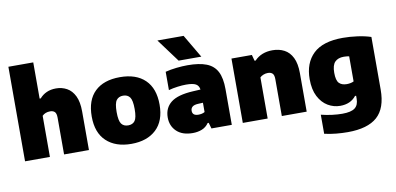

<svg xmlns="http://www.w3.org/2000/svg" viewBox="-89 -1097 3329 1616"><g transform="rotate(-10 1575.0 -289.0)"><path d="M48.5 0V-808H261V-498.5H270.5Q295.5 -527.5 330.5 -543.2Q365.5 -559 411 -559Q461.5 -559 503.2 -536Q545 -513 569.8 -462.5Q594.5 -412 594.5 -329V0H382V-313.5Q382 -350.5 368 -364Q354 -377.5 329 -377.5Q287 -377.5 261 -351.5V0Z M956.5 11Q822 11 744.2 -61.8Q666.5 -134.5 666.5 -273Q666.5 -413.5 742.2 -486.2Q818 -559 956.5 -559Q1095.5 -559 1171 -485.5Q1246.5 -412 1246.5 -274Q1246.5 -134.5 1168.8 -61.8Q1091 11 956.5 11ZM956.5 -147Q995 -147 1014.2 -173Q1033.5 -199 1033.5 -273Q1033.5 -348.5 1013.8 -374.8Q994 -401 956.5 -401Q919 -401 899.2 -374.8Q879.5 -348.5 879.5 -274Q879.5 -199.5 899 -173.2Q918.5 -147 956.5 -147Z M1481 11Q1392 11 1343.5 -35.5Q1295 -82 1295 -154.5Q1295 -235.5 1353.2 -281.8Q1411.5 -328 1542.5 -335L1607.5 -338.5Q1603 -372 1578 -386.2Q1553 -400.5 1494.5 -400.5Q1462.5 -400.5 1421.8 -395.2Q1381 -390 1345 -380V-536.5Q1389.5 -548 1440.5 -553.5Q1491.5 -559 1535 -559Q1634.5 -559 1696.2 -535Q1758 -511 1786.8 -455.5Q1815.5 -400 1815.5 -305V0H1641.5L1627 -50.5H1618Q1595 -17 1559.2 -3Q1523.5 11 1481 11ZM1503 -175Q1503 -133 1554.5 -133Q1567.5 -133 1581.8 -135.8Q1596 -138.5 1608.5 -146V-225.5L1566 -223.5Q1532.5 -221.5 1517.8 -209Q1503 -196.5 1503 -175ZM1468.5 -610 1322 -808H1546L1662.5 -610Z M1909.5 0V-550H2084L2098 -498H2107Q2165 -559 2261 -559Q2317 -559 2361 -536Q2405 -513 2430.2 -462.2Q2455.5 -411.5 2455.5 -329V0H2243V-315Q2243 -351 2229 -364.2Q2215 -377.5 2190 -377.5Q2170 -377.5 2151.8 -370.2Q2133.5 -363 2122 -351.5V0Z M2766.5 230Q2719 230 2668.5 225.2Q2618 220.5 2568 209V46Q2616.5 58 2663 63.8Q2709.5 69.5 2748.5 69.5Q2823.5 69.5 2856 44.8Q2888.5 20 2888.5 -34.5V-59.5H2879Q2831.5 1 2743 1Q2687 1 2637.8 -28.2Q2588.5 -57.5 2558 -116.5Q2527.5 -175.5 2527.5 -264Q2527.5 -402.5 2609.2 -480.8Q2691 -559 2861.5 -559Q2921 -559 2985.8 -550.2Q3050.5 -541.5 3101 -524.5V-75Q3101 84.5 3019 157.2Q2937 230 2766.5 230ZM2828.5 -169.5Q2844 -169.5 2859.8 -172.5Q2875.5 -175.5 2888.5 -182V-396.5Q2879 -398.5 2867.2 -399.8Q2855.5 -401 2842.5 -401Q2793.5 -401 2767 -374Q2740.5 -347 2740.5 -281.5Q2740.5 -216.5 2763.2 -193Q2786 -169.5 2828.5 -169.5Z"/></g></svg>

Font: Encode Sans Black
Style: Regular
Weight: 900
Designer: Multiple Designers
Foundry: Impallari Type
Version: Version 3.002; ttfautohint (v1.8.3) -l 8 -r 50 -G 200 -x 14 